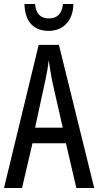

<svg xmlns="http://www.w3.org/2000/svg" viewBox="-20 -938 490 958"><path d="M361 0 309 -223H142L90 0H0L173 -714H274L450 0ZM240 -535Q235 -563 230.5 -589Q226 -615 223 -638Q218 -590 206 -536L155 -301H293ZM346 -918Q345 -856 311.5 -820Q278 -784 222 -784Q167 -784 135.5 -817.5Q104 -851 102 -918H155Q161 -846 224 -846Q287 -846 294 -918Z"/></svg>

Font: Noto Sans Gurmukhi ExtraCondensed
Style: Regular
Weight: 400
Width: 2
Designer: Jelle Bosma - Monotype Design Team
Foundry: Monotype Imaging Inc.
Version: Version 2.004; ttfautohint (v1.8.4.7-5d5b)